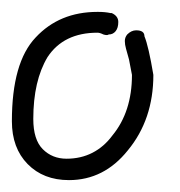

<svg xmlns="http://www.w3.org/2000/svg" viewBox="-20 -317 302 323"><path d="M168 -295Q179 -290 179 -280Q179 -270 174.5 -264.5Q170 -259 163 -259Q161 -258 160 -258Q157 -258 154 -259Q148 -262 144 -262Q87 -262 60 -221Q36 -181 36 -117Q36 -82 52 -66Q68 -50 92 -50Q116 -50 135.5 -60Q155 -70 169 -89Q202 -129 202 -191L197 -217Q194 -228 192 -235Q190 -242 190 -248Q190 -254 194 -259Q201 -266 209 -266Q223 -266 223 -256Q230 -239 238 -191Q238 -116 195 -64Q155 -14 96 -14Q53 -14 26.5 -41Q0 -68 0 -113Q0 -212 40 -254Q80 -297 144 -297Q144 -297 145 -297Q157 -297 166 -295Z"/></svg>

Font: Gruenewald VA
Style: Regular
Weight: 400
Designer: Peter Wiegel
Foundry: Peter Wiegel, nach dem Schriftentwurf von Dr. H. Gr¸newald
Version: Version 0.007